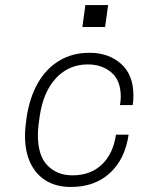

<svg xmlns="http://www.w3.org/2000/svg" viewBox="-20 -730 640 760"><path d="M259 10Q205 10 164.5 -13.5Q124 -37 101.5 -82.5Q79 -128 79 -192Q79 -209 80.5 -225Q82 -241 85 -263Q97 -344 130 -401.5Q163 -459 215 -490Q267 -521 333 -521H335Q410 -521 459 -477.5Q508 -434 508 -353Q508 -343 507.5 -333.5Q507 -324 505 -314H455Q458 -332 458 -347Q458 -412 420.5 -443.5Q383 -475 328 -475Q252 -475 201.5 -420.5Q151 -366 137 -269Q134 -249 132.5 -235Q131 -221 130.5 -211.5Q130 -202 130 -194Q130 -114 168 -75Q206 -36 267 -36Q338 -36 383 -78.5Q428 -121 439 -197H489Q475 -100 415 -45Q355 10 262 10ZM306 -623 318 -710H408L396 -623Z"/></svg>

Font: Chivo Mono Medium Thin
Style: Italic
Weight: 250
Italic angle: -8.05°
Monospace: yes
Version: Version 1.008